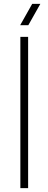

<svg xmlns="http://www.w3.org/2000/svg" viewBox="-20 -970 250 990"><path d="M125 -780V0H85V-780ZM146 -950H188L126 -840H84Z"/></svg>

Font: Cooper Hewitt
Style: Light
Weight: 703
Designer: Village Type and Design LLC
Foundry: Cooper Hewitt Smithsonian Design Museum
Version: 1.000